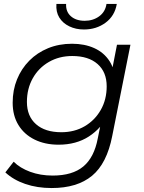

<svg xmlns="http://www.w3.org/2000/svg" viewBox="-20 -751 725 970"><path d="M241 199Q168 199 108 178.5Q48 158 7 120L49 66Q81 98 132.5 117Q184 136 246 136Q346 136 401 90Q456 44 474 -52L502 -190L529 -276L540 -366L571 -525H639L547 -64Q520 75 445 137Q370 199 241 199ZM276 -20Q207 -20 154.5 -46Q102 -72 73 -119.5Q44 -167 44 -232Q44 -296 66 -350Q88 -404 128 -444.5Q168 -485 223 -507.5Q278 -530 344 -530Q407 -530 456 -508Q505 -486 533.5 -442Q562 -398 562 -330Q563 -244 528 -173.5Q493 -103 429 -61.5Q365 -20 276 -20ZM290 -83Q356 -83 407.5 -113Q459 -143 489 -195.5Q519 -248 519 -315Q519 -387 473 -427.5Q427 -468 345 -468Q279 -468 227 -438Q175 -408 145.5 -355.5Q116 -303 116 -236Q116 -164 162 -123.5Q208 -83 290 -83ZM404 -602Q363 -602 330 -618Q297 -634 279.5 -662.5Q262 -691 265 -731H314Q312 -692 338 -669Q364 -646 408 -646Q450 -646 481 -668.5Q512 -691 518 -731H570Q560 -671 513.5 -636.5Q467 -602 404 -602Z"/></svg>

Font: MOST Montserrat
Style: Italic
Weight: 400
Italic angle: -11.3°
Designer: Julieta Ulanovsky
Foundry: Julieta Ulanovsky
Version: Version 8.000;March 11, 2024;FontCreator 15.0.0.2926 64-bit